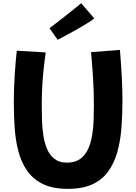

<svg xmlns="http://www.w3.org/2000/svg" viewBox="-20 -1125 868 1223"><path d="M413 78Q317 78 254 47.5Q191 17 153.5 -36.5Q116 -90 97.5 -160Q79 -230 73.5 -310Q68 -390 68 -472Q68 -565 74 -653.5Q80 -742 87 -802L271 -791Q261 -718 255.5 -660.5Q250 -603 248 -552Q246 -501 246 -447Q246 -405 247.5 -356.5Q249 -308 256.5 -260.5Q264 -213 280.5 -174.5Q297 -136 327.5 -112.5Q358 -89 406 -89Q458 -89 490.5 -112.5Q523 -136 541 -175.5Q559 -215 567 -263.5Q575 -312 576.5 -362.5Q578 -413 578 -458Q578 -543 573 -623Q568 -703 560 -793L744 -807Q752 -711 756 -631.5Q760 -552 760 -485Q760 -394 753.5 -310Q747 -226 727 -155.5Q707 -85 669 -32.5Q631 20 568.5 49Q506 78 413 78ZM347.3 -871.4 295.3 -945.9Q317.9 -962.5 346.8 -984.6Q375.7 -1006.6 405.1 -1030.2Q434.5 -1053.7 459 -1073.3Q483.5 -1092.9 497.2 -1104.6L580.5 -1007.6Q564.8 -994.9 536.4 -977.2Q508 -959.6 473.7 -940Q439.4 -920.4 406.1 -902.8Q372.7 -885.1 347.3 -871.4Z"/></svg>

Font: Mochiy Pop P One
Style: Regular
Weight: 400
Designer: FONTDASU
Foundry: FONTDASU / Google Inc. / Adobe
Version: Version 2.000